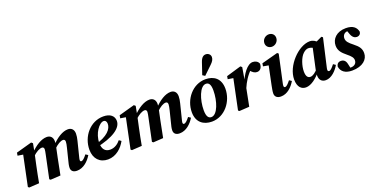

<svg xmlns="http://www.w3.org/2000/svg" viewBox="-26 -1555 4557 2342"><g transform="rotate(-20 2252.0 -384.0)"><path d="M683.5 15.2C769.6 15.2 836.7 -50.2 877.1 -117.7L846.6 -138.1C813.8 -95.9 790.5 -75.9 772.9 -75.9C763.3 -75.9 757.2 -82.9 757.2 -96.2C757.2 -106.2 761 -120 765.9 -139.3L813 -327.9C821 -359.5 825.7 -388.2 825.7 -415.1C825.7 -471.2 792.9 -498.5 749.7 -498.5C679.9 -498.5 600.3 -448.6 524.9 -367.2L524.9 -322.7C576 -373.3 618.7 -396.5 649.7 -396.5C665.4 -396.5 676 -386.9 676 -365.3C676 -348.9 670.9 -321.7 662.9 -290.6L625.7 -141C617.8 -110.8 608.9 -78 608.9 -48.5C608.9 -8.3 635.9 15.2 683.5 15.2ZM195.3 0C209 -72.4 221.7 -142.9 237.5 -214.3L269.2 -360.7L292.7 -484.2L274 -500L69.6 -443.2L63.4 -405.6L189.9 -385.6L136.9 -414.7L51 -3.6L65.4 8L195.3 0ZM472.6 0C486.3 -72.4 500 -142.9 515 -214.3L541.2 -338.5C546.9 -366.5 551.7 -391.8 551.7 -415.1C551.7 -471.2 518.8 -498.5 475 -498.5C405.1 -498.5 323.7 -448.6 248.1 -368.4L248.1 -324.2C300 -374.3 344.1 -396.5 376.3 -396.5C390.4 -396.5 402 -386.9 402 -366.9C402 -350.9 396.5 -327.8 391.4 -301.7L328.6 -3.6L342.9 8L472.6 0Z M1086.9 15.2C1195.3 15.2 1275.2 -63.6 1316.4 -141L1288.4 -161.2C1257 -122.1 1211.3 -88.2 1152.7 -88.2C1090.5 -88.2 1053 -127.2 1053 -209.2C1053 -333.5 1136.6 -444 1193.7 -444C1214.4 -444 1230.9 -427.8 1230.9 -395.1C1230.9 -332.3 1176 -251.4 991.9 -204.8L994.5 -167.6C1233.5 -216.2 1347.2 -299 1347.2 -390.7C1347.2 -455.4 1297.7 -498.5 1208.5 -498.5C1039.2 -498.5 911.7 -346.3 911.7 -173C911.7 -55.8 982.6 15.2 1086.9 15.2Z M2016.5 15.2C2102.6 15.2 2169.7 -50.2 2210.1 -117.7L2179.6 -138.1C2146.8 -95.9 2123.5 -75.9 2105.9 -75.9C2096.3 -75.9 2090.2 -82.9 2090.2 -96.2C2090.2 -106.2 2094 -120 2098.9 -139.3L2146 -327.9C2154 -359.5 2158.7 -388.2 2158.7 -415.1C2158.7 -471.2 2125.9 -498.5 2082.7 -498.5C2012.9 -498.5 1933.3 -448.6 1857.9 -367.2L1857.9 -322.7C1909 -373.3 1951.7 -396.5 1982.7 -396.5C1998.4 -396.5 2009 -386.9 2009 -365.3C2009 -348.9 2003.9 -321.7 1995.9 -290.6L1958.7 -141C1950.8 -110.8 1941.9 -78 1941.9 -48.5C1941.9 -8.3 1968.9 15.2 2016.5 15.2ZM1528.3 0C1542 -72.4 1554.7 -142.9 1570.5 -214.3L1602.2 -360.7L1625.7 -484.2L1607 -500L1402.6 -443.2L1396.4 -405.6L1522.9 -385.6L1469.9 -414.7L1384 -3.6L1398.4 8L1528.3 0ZM1805.6 0C1819.3 -72.4 1833 -142.9 1848 -214.3L1874.2 -338.5C1879.9 -366.5 1884.7 -391.8 1884.7 -415.1C1884.7 -471.2 1851.8 -498.5 1808 -498.5C1738.1 -498.5 1656.7 -448.6 1581.1 -368.4L1581.1 -324.2C1633 -374.3 1677.1 -396.5 1709.3 -396.5C1723.4 -396.5 1735 -386.9 1735 -366.9C1735 -350.9 1729.5 -327.8 1724.4 -301.7L1661.6 -3.6L1675.9 8L1805.6 0Z M2435.9 15.2C2601.9 15.2 2725.8 -140.9 2725.8 -307.7C2725.8 -439.4 2643.4 -498.5 2534.3 -498.5C2367.3 -498.5 2241.8 -343 2241.8 -176C2241.8 -44.7 2327.3 15.2 2435.9 15.2ZM2447.6 -39.3C2413.3 -39.3 2386.7 -64.2 2386.7 -149.3C2386.7 -284.6 2442 -444.1 2521.1 -444.1C2556.6 -444.1 2580.9 -418.7 2580.9 -337.8C2580.9 -198.1 2526.4 -39.3 2447.6 -39.3ZM2516.1 -557.7 2547.8 -537.6C2583.5 -571.9 2619.6 -605.2 2654.5 -640.2C2685.7 -669.3 2702.9 -696.3 2702.9 -726.4C2702.9 -761 2673 -782.8 2643.3 -782.8C2613.4 -782.8 2587.3 -767.5 2567.3 -709.1C2549.5 -658.8 2533.2 -607.9 2516.1 -557.7Z M2967 -224.3C2998.7 -297.7 3038.5 -365.6 3107.7 -431.1L3059.9 -432L3074.7 -415.9C3105.4 -382.6 3126.9 -365.2 3159.5 -365.2C3203.3 -365.2 3226.3 -401.9 3226.6 -449.1C3214.8 -481.9 3182.8 -498.5 3147.6 -498.5C3078.1 -498.5 3004.5 -398.2 2958.3 -275.9L2967 -224.3ZM2779 -3.6 2793.4 8 2923.3 0C2937 -72.4 2951.2 -142.9 2965.5 -214.3L2983.1 -302.9L2978.7 -309.5L3008.5 -484.2L2989.7 -500L2797.6 -443.2L2791.4 -405.6L2917.9 -385.6L2864.9 -414.7L2779 -3.6Z M3253.9 -51C3253.9 -8.3 3284.2 15.2 3330.7 15.2C3416.9 15.2 3480.1 -50.4 3520.1 -117.7L3489.6 -138.1C3456.5 -95.9 3434.6 -75.9 3417.8 -75.9C3408.3 -75.9 3400.9 -83.2 3400.9 -96.5C3400.9 -107 3403.5 -120.8 3407.7 -139.3L3483.1 -486.4L3467.2 -500L3255.6 -443.2L3249.4 -405.6L3345.6 -388.5L3323.6 -416.2L3268.2 -149.7C3262.1 -119.5 3253.9 -78 3253.9 -51ZM3435.3 -593C3479.7 -593 3520.7 -629.7 3520.7 -678.8C3520.7 -719.8 3490 -749.1 3447.9 -749.1C3403.5 -749.1 3361.8 -713.6 3361.8 -664C3361.8 -620 3396.8 -593 3435.3 -593Z M3656.5 15.2C3724.7 15.2 3804.3 -46.8 3864.2 -127L3858.1 -159.1C3819.1 -115.4 3782.8 -87.5 3750.9 -87.5C3717.1 -87.5 3696 -112.9 3696 -176C3696 -247 3728.2 -348.1 3774.8 -390.9C3799.5 -414.4 3822.7 -424.6 3844.6 -424.6C3871.7 -424.6 3898.5 -413 3922.1 -396.3L3989.8 -445.8C3961.6 -478.9 3928.4 -498.5 3889 -498.5C3741.5 -498.5 3551.4 -302.5 3551.4 -124.2C3551.4 -21.3 3602.1 15.2 3656.5 15.2ZM3913.9 15.2C3988.8 15.2 4055.9 -55.3 4091.6 -118.4L4061.1 -138.8C4030.4 -99.4 4008 -75.9 3989.5 -75.9C3977.9 -75.9 3971.3 -83.2 3971.3 -96.5C3971.3 -107 3974.3 -120.8 3978.8 -139.3L4058.8 -488.7L4042.3 -501.3L3902.7 -436.2L3841.2 -154.4C3834.9 -125 3831.2 -101.1 3831.2 -75.7C3831.2 -14.4 3864.5 15.2 3913.9 15.2Z M4249.7 -7.5 4233.4 -80.1C4223.5 -125.9 4197.1 -143.3 4162.6 -143.3C4129.3 -143.3 4110.4 -122.9 4104.7 -91.1C4115.3 -22.4 4168.7 15.2 4254.4 15.2C4394.8 15.2 4464.9 -55.4 4464.9 -136.2C4464.9 -194.2 4439.6 -229.3 4378.9 -277.2C4326.2 -318.4 4298.7 -346.1 4298.7 -386.6C4298.7 -421.8 4319.6 -457.4 4372 -457.4C4388 -457.4 4402.4 -456.8 4416.7 -456L4354.9 -476.2L4378 -412.2C4393.8 -369.2 4421.6 -351.1 4448.2 -351.1C4481.3 -351.1 4500.4 -370.6 4503.5 -399C4490.7 -459.7 4447.8 -498.5 4356.4 -498.5C4235.4 -498.5 4168.1 -425 4168.1 -339.8C4168.1 -273.9 4203.9 -235.7 4259.7 -190.1C4309.5 -150.5 4329 -124.5 4329 -93.7C4329 -53.9 4301 -26 4250.5 -26C4229.1 -26 4210.3 -26.6 4187.9 -28.5L4249.7 -7.5Z"/></g></svg>

Font: Source Serif Variable
Style: Italic
Weight: 389
Italic angle: -12°
Designer: Frank Grießhammer
Foundry: Adobe Systems Incorporated
Version: Version 3.001;hotconv 1.0.111;makeotfexe 2.5.65597